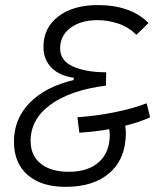

<svg xmlns="http://www.w3.org/2000/svg" viewBox="-20 -723 626 753"><path d="M555.2 -317.9 568.8 -262.7Q526.4 -243.7 471.2 -230Q472.2 -222.7 472.9 -215.1Q473.6 -207.5 473.6 -201.7Q473.6 -102.1 411.1 -46.1Q348.6 9.8 237.3 9.8Q142.1 9.8 88.4 -36.9Q34.7 -83.5 34.7 -167.5Q34.7 -256.3 96.2 -319.6Q157.7 -382.8 269 -409.2V-418Q211.9 -426.3 181.2 -458.3Q150.4 -490.2 150.4 -538.6Q150.4 -613.8 208.5 -658.4Q266.6 -703.1 363.8 -703.1Q492.2 -703.1 562.5 -632.8L515.1 -586.4Q482.9 -617.7 442.9 -630.9Q402.8 -644 362.3 -644Q297.4 -644 256.6 -613.8Q215.8 -583.5 215.8 -533.2Q215.8 -484.9 266.4 -462.2Q316.9 -439.5 396.5 -439.5L395.5 -387.2Q255.9 -369.6 178 -312.5Q100.1 -255.4 100.1 -170.4Q100.1 -112.8 139.9 -81.1Q179.7 -49.3 250 -49.3Q325.7 -49.3 368.2 -87.6Q410.6 -126 410.6 -194.8Q410.6 -203.1 408.2 -216.3Q350.6 -206.1 291 -202.6L283.7 -263.2Q359.9 -268.6 430.9 -283Q502 -297.4 555.2 -317.9Z"/></svg>

Font: Cascadia Code Light
Style: Italic
Weight: 300
Italic angle: -10°
Monospace: yes
Designer: Aaron Bell
Foundry: Saja Typeworks
Version: Version 2404.023; ttfautohint (v1.8.4)